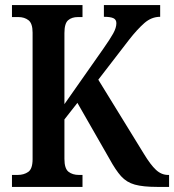

<svg xmlns="http://www.w3.org/2000/svg" viewBox="-20 -734 684 754"><path d="M27 0V-47H49Q74 -47 91 -59Q108 -71 108 -109V-606Q108 -642 92 -654.5Q76 -667 52 -667H27V-714H304V-667H286Q262 -667 247.5 -654.5Q233 -642 233 -604V-325L386 -543Q412 -580 424.5 -602.5Q437 -625 437 -643Q437 -657 425.5 -662.5Q414 -668 388 -668V-714H609V-668Q575 -668 547 -643.5Q519 -619 487 -578L366 -421L545 -130Q571 -87 592.5 -67Q614 -47 640 -47H644V0H597Q542 0 509.5 -9Q477 -18 455.5 -42Q434 -66 410 -110L284 -330L233 -265V-110Q233 -72 249 -59.5Q265 -47 290 -47H304V0Z"/></svg>

Font: Noto Serif Lao Condensed SemiBold
Style: Regular
Weight: 600
Width: 3
Designer: Monotype Design Team
Foundry: Monotype Imaging Inc.
Version: Version 2.003; ttfautohint (v1.8.4.7-5d5b)